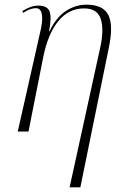

<svg xmlns="http://www.w3.org/2000/svg" viewBox="-20 -563 504 822"><path d="M278 239 409 -359Q426 -436 411.5 -481.5Q397 -527 340 -527Q274 -527 229.5 -472.5Q185 -418 165 -318L102 0H56L156 -443Q172 -528 133 -528Q125 -528 112 -524.5Q99 -521 79 -508L76 -516Q94 -527 110.5 -533Q127 -539 145 -539Q182 -539 192 -514.5Q202 -490 190 -429H192Q220 -488 261.5 -515.5Q303 -543 350 -543Q422 -543 444 -498.5Q466 -454 446 -359L324 239Z"/></svg>

Font: Noto Serif Display Condensed ExtraLight
Style: Italic
Weight: 200
Width: 3
Italic angle: -12°
Designer: Monotype Design Team
Foundry: Monotype Imaging Inc.
Version: Version 2.009